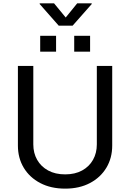

<svg xmlns="http://www.w3.org/2000/svg" viewBox="-20 -1125 784 1157"><path d="M372.6 11.7Q286.6 11.7 222.4 -22Q158.2 -55.7 123 -114.3Q87.9 -172.9 87.9 -247.6V-727.5H180.7V-254.9Q180.7 -202.6 203.9 -161.9Q227.1 -121.1 270 -97.7Q313 -74.2 372.6 -74.2Q432.1 -74.2 474.9 -97.7Q517.6 -121.1 540.5 -161.9Q563.5 -202.6 563.5 -254.9V-727.5H656.2V-247.6Q656.2 -172.9 621.1 -114.3Q585.9 -55.7 522.2 -22Q458.5 11.7 372.6 11.7ZM305.7 -1105 376 -1019.5 445.3 -1105H532.7V-1100.6L417.5 -970.2H334L219.2 -1100.6V-1105ZM222.2 -813.5V-909.2H317.9V-813.5ZM427.2 -813.5V-909.2H522.9V-813.5Z"/></svg>

Font: Atlassian Sans
Style: Regular
Weight: 400
Designer: Rasmus Andersson
Foundry: Modifications by Atlassian Pty Ltd, manufactured by rsms
Version: Version 4.001;git-9221beed3